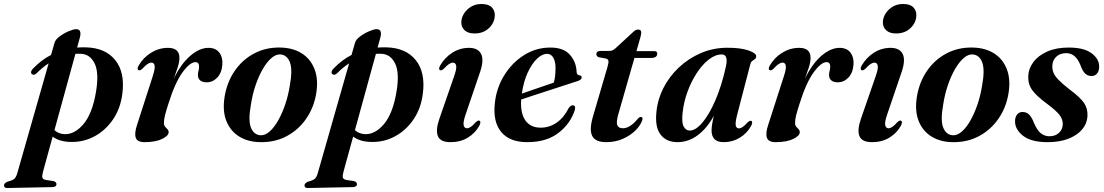

<svg xmlns="http://www.w3.org/2000/svg" viewBox="-106 -701 5525 961"><path d="M77 -334Q62.5 -321 52.5 -331Q48 -336 50.2 -343.8Q52.5 -351.5 60.5 -359Q80 -379 102 -396Q124 -413 149.5 -426L166.5 -485.5Q171 -503 192.8 -519Q214.5 -535 238.5 -545Q262.5 -555 275 -555Q305 -555 293.5 -512L280 -463Q301.5 -464.5 324.5 -464Q421.5 -461.5 470.8 -400.2Q520 -339 506.5 -233Q497.5 -159 460.2 -104Q423 -49 367.8 -19Q312.5 11 248.5 9.5Q192 8.5 157.5 -17L109.5 157.5Q104 177.5 106 187.2Q108 197 125.5 200L159.5 205Q176.5 208.5 176.5 220Q177 235 155.5 235.5L-69 240Q-86 240.5 -86 227Q-86 216 -69 208.5Q-43.5 202 -34.5 194Q-25.5 186 -20 167.5L137.5 -384Q106 -363.5 77 -334ZM216.5 -29.5Q268 -27.5 312.5 -80.8Q357 -134 375 -244.5Q390 -337 368 -382.5Q346 -428 302.5 -431.5Q287 -432.5 271.5 -431.5L166.5 -49.5Q187 -31 216.5 -29.5Z M587.5 -349.5Q578 -354 588 -373Q611.5 -413.5 650.8 -437.5Q690 -461.5 735 -461.5Q792 -461.5 792 -411.5Q792 -390 783.5 -363.8Q775 -337.5 764 -307.5Q800 -381.5 846.2 -421.5Q892.5 -461.5 937.5 -461.5Q973.5 -461.5 991.5 -438Q1009.5 -414.5 1007 -378.5Q1004 -336 981.2 -312.5Q958.5 -289 928.5 -289Q906.5 -289 895.5 -299Q884.5 -309 884.5 -325Q884.5 -336 887.5 -346.5Q890.5 -357 890.5 -367.5Q890.5 -390 872 -390Q845 -390 807.5 -338.8Q770 -287.5 737 -182Q726 -148 720.2 -125.5Q714.5 -103 714.5 -86.5Q714.5 -73.5 720.5 -66.5Q726.5 -59.5 732.2 -54Q738 -48.5 738 -39Q738 -21.5 705.2 -5.5Q672.5 10.5 617.5 10.5Q581 10.5 573.5 -11.8Q566 -34 580 -76L658 -318Q671 -357.5 668 -372.5Q665 -387.5 652.5 -387.5Q643.5 -387.5 633 -381Q622.5 -374.5 606 -356.5Q594.5 -346.5 587.5 -349.5Z M1296.5 -463Q1360 -462 1404.2 -434Q1448.5 -406 1468.2 -355.2Q1488 -304.5 1477 -235Q1465.5 -163.5 1427.2 -107.8Q1389 -52 1330.2 -20.2Q1271.5 11.5 1198 10.5Q1136.5 10 1092 -17.2Q1047.5 -44.5 1027.2 -95Q1007 -145.5 1018 -215.5Q1030 -290 1068.8 -346.2Q1107.5 -402.5 1166.2 -433.5Q1225 -464.5 1296.5 -463ZM1197.5 -24Q1220.5 -22.5 1243.5 -42.8Q1266.5 -63 1286.5 -98.5Q1306.5 -134 1321.8 -179Q1337 -224 1344.5 -272.5Q1359 -350.5 1345.5 -387.8Q1332 -425 1299 -428.5Q1275.5 -430.5 1252.5 -410.5Q1229.5 -390.5 1209 -355Q1188.5 -319.5 1173 -273.8Q1157.5 -228 1150 -178Q1135.5 -99 1149.8 -62.8Q1164 -26.5 1197.5 -24Z M1581 -334Q1566.5 -321 1556.5 -331Q1552 -336 1554.2 -343.8Q1556.5 -351.5 1564.5 -359Q1584 -379 1606 -396Q1628 -413 1653.5 -426L1670.5 -485.5Q1675 -503 1696.8 -519Q1718.5 -535 1742.5 -545Q1766.5 -555 1779 -555Q1809 -555 1797.5 -512L1784 -463Q1805.5 -464.5 1828.5 -464Q1925.5 -461.5 1974.8 -400.2Q2024 -339 2010.5 -233Q2001.5 -159 1964.2 -104Q1927 -49 1871.8 -19Q1816.5 11 1752.5 9.5Q1696 8.5 1661.5 -17L1613.5 157.5Q1608 177.5 1610 187.2Q1612 197 1629.5 200L1663.5 205Q1680.5 208.5 1680.5 220Q1681 235 1659.5 235.5L1435 240Q1418 240.5 1418 227Q1418 216 1435 208.5Q1460.5 202 1469.5 194Q1478.5 186 1484 167.5L1641.5 -384Q1610 -363.5 1581 -334ZM1720.5 -29.5Q1772 -27.5 1816.5 -80.8Q1861 -134 1879 -244.5Q1894 -337 1872 -382.5Q1850 -428 1806.5 -431.5Q1791 -432.5 1775.5 -431.5L1670.5 -49.5Q1691 -31 1720.5 -29.5Z M2268.5 -533.5Q2236 -533.5 2219 -550Q2202 -566.5 2203 -591Q2203.5 -612.5 2216.5 -633.2Q2229.5 -654 2252 -667.5Q2274.5 -681 2304 -681Q2339.5 -681 2355.5 -664.2Q2371.5 -647.5 2370.5 -623.5Q2369.5 -587.5 2341.5 -560.5Q2313.5 -533.5 2268.5 -533.5ZM2225 -129.5Q2211 -89 2214.8 -74Q2218.5 -59 2231 -59Q2239.5 -59 2249.8 -65.5Q2260 -72 2275 -89Q2286.5 -100 2293.5 -97Q2303.5 -92.5 2293 -71.5Q2272.5 -34.5 2235.5 -12Q2198.5 10.5 2148.5 10.5Q2098 10.5 2085.8 -19.5Q2073.5 -49.5 2093 -106L2166.5 -318Q2180.5 -357 2177.2 -372.2Q2174 -387.5 2161.5 -387.5Q2152.5 -387.5 2142 -381Q2131.5 -374.5 2115 -356.5Q2103.5 -346.5 2096.5 -349.5Q2087 -354 2097 -373Q2120.5 -413.5 2158.5 -437.5Q2196.5 -461.5 2241.5 -461.5Q2286.5 -461.5 2302 -431Q2317.5 -400.5 2296.5 -339.5Z M2771 -150Q2748.5 -81 2688.5 -35.2Q2628.5 10.5 2533 10.5Q2445 10.5 2403 -40Q2361 -90.5 2370.5 -182Q2378 -259 2417.2 -323Q2456.5 -387 2516.8 -425Q2577 -463 2649 -463Q2714.5 -463 2746.2 -427.2Q2778 -391.5 2780 -342Q2780.5 -325 2794.5 -324Q2805 -323 2805.5 -314Q2805.5 -308.5 2800.8 -303.5Q2796 -298.5 2783 -294.5Q2767.5 -289.5 2734.5 -278.8Q2701.5 -268 2660 -254.5Q2618.5 -241 2576.8 -227.5Q2535 -214 2502.5 -203Q2498 -134 2523.8 -98Q2549.5 -62 2600.5 -62Q2643.5 -62 2680 -87Q2716.5 -112 2740 -159.5Q2751 -175 2761 -174Q2777 -173.5 2771 -150ZM2633 -431.5Q2607 -431.5 2581.2 -406.5Q2555.5 -381.5 2535 -337Q2514.5 -292.5 2506 -232.5Q2544.5 -246 2590 -261.5Q2635.5 -277 2666 -287.5Q2670 -301 2672.2 -318.8Q2674.5 -336.5 2674.5 -359.5Q2675 -391.5 2663.8 -411.5Q2652.5 -431.5 2633 -431.5Z M2926.5 -408 2891 -414.5Q2879 -419 2879 -430.5Q2879 -446 2900.5 -446H2944.5Q2961.5 -446 2976.5 -461L3064.5 -542Q3075 -553 3088.5 -553Q3103.5 -553 3103.5 -538Q3103.5 -528.5 3098 -509.5L3079.5 -445H3169.5Q3183.5 -445 3183.5 -432.5Q3183.5 -411 3152 -411H3069.5L2990 -133.5Q2977 -89.5 2983.8 -74.2Q2990.5 -59 3011.5 -59Q3047 -59 3085.5 -105.5Q3094.5 -116 3101.5 -115.5Q3113 -115.5 3109 -100.5Q3100.5 -74 3075 -48.5Q3049.5 -23 3011.8 -6.2Q2974 10.5 2928 10.5Q2873.5 10.5 2858 -21Q2842.5 -52.5 2862 -118L2935 -367.5Q2941 -388 2939.2 -396.5Q2937.5 -405 2926.5 -408Z M3585 -132Q3573.5 -88.5 3576.5 -73.5Q3579.5 -58.5 3592 -58.5Q3601 -58.5 3610.8 -65Q3620.5 -71.5 3635.5 -88Q3647 -99 3654 -96Q3664 -91.5 3653.5 -71Q3633.5 -34 3597 -11.8Q3560.5 10.5 3517 10.5Q3484.5 10.5 3470 -4.8Q3455.5 -20 3455.5 -48.5Q3455.5 -73.5 3467 -121.5Q3432.5 -58.5 3386 -24Q3339.5 10.5 3285 10.5Q3230 10.5 3200.8 -26.8Q3171.5 -64 3179.5 -140.5Q3185 -202 3214 -259.5Q3243 -317 3291 -362.5Q3339 -408 3401.2 -435Q3463.5 -462 3535 -462Q3603 -462 3641.8 -448Q3680.5 -434 3679 -418.5Q3678.5 -409.5 3672.2 -405Q3666 -400.5 3659.2 -395.8Q3652.5 -391 3650 -381.5ZM3310.5 -136Q3305 -87.5 3316 -67.5Q3327 -47.5 3346.5 -47.5Q3376 -47.5 3410 -87.8Q3444 -128 3475.2 -200.5Q3506.5 -273 3527.5 -369Q3540 -428.5 3507 -428.5Q3473.5 -428.5 3440.8 -402.5Q3408 -376.5 3380.2 -333.5Q3352.5 -290.5 3334 -238.8Q3315.5 -187 3310.5 -136Z M3746.5 -349.5Q3737 -354 3747 -373Q3770.5 -413.5 3809.8 -437.5Q3849 -461.5 3894 -461.5Q3951 -461.5 3951 -411.5Q3951 -390 3942.5 -363.8Q3934 -337.5 3923 -307.5Q3959 -381.5 4005.2 -421.5Q4051.5 -461.5 4096.5 -461.5Q4132.5 -461.5 4150.5 -438Q4168.5 -414.5 4166 -378.5Q4163 -336 4140.2 -312.5Q4117.5 -289 4087.5 -289Q4065.5 -289 4054.5 -299Q4043.5 -309 4043.5 -325Q4043.5 -336 4046.5 -346.5Q4049.5 -357 4049.5 -367.5Q4049.5 -390 4031 -390Q4004 -390 3966.5 -338.8Q3929 -287.5 3896 -182Q3885 -148 3879.2 -125.5Q3873.5 -103 3873.5 -86.5Q3873.5 -73.5 3879.5 -66.5Q3885.5 -59.5 3891.2 -54Q3897 -48.5 3897 -39Q3897 -21.5 3864.2 -5.5Q3831.5 10.5 3776.5 10.5Q3740 10.5 3732.5 -11.8Q3725 -34 3739 -76L3817 -318Q3830 -357.5 3827 -372.5Q3824 -387.5 3811.5 -387.5Q3802.5 -387.5 3792 -381Q3781.5 -374.5 3765 -356.5Q3753.5 -346.5 3746.5 -349.5Z M4378.5 -533.5Q4346 -533.5 4329 -550Q4312 -566.5 4313 -591Q4313.5 -612.5 4326.5 -633.2Q4339.5 -654 4362 -667.5Q4384.5 -681 4414 -681Q4449.5 -681 4465.5 -664.2Q4481.5 -647.5 4480.5 -623.5Q4479.5 -587.5 4451.5 -560.5Q4423.5 -533.5 4378.5 -533.5ZM4335 -129.5Q4321 -89 4324.8 -74Q4328.5 -59 4341 -59Q4349.5 -59 4359.8 -65.5Q4370 -72 4385 -89Q4396.5 -100 4403.5 -97Q4413.5 -92.5 4403 -71.5Q4382.5 -34.5 4345.5 -12Q4308.5 10.5 4258.5 10.5Q4208 10.5 4195.8 -19.5Q4183.5 -49.5 4203 -106L4276.5 -318Q4290.5 -357 4287.2 -372.2Q4284 -387.5 4271.5 -387.5Q4262.5 -387.5 4252 -381Q4241.5 -374.5 4225 -356.5Q4213.5 -346.5 4206.5 -349.5Q4197 -354 4207 -373Q4230.5 -413.5 4268.5 -437.5Q4306.5 -461.5 4351.5 -461.5Q4396.5 -461.5 4412 -431Q4427.5 -400.5 4406.5 -339.5Z M4761.5 -463Q4825 -462 4869.2 -434Q4913.5 -406 4933.2 -355.2Q4953 -304.5 4942 -235Q4930.5 -163.5 4892.2 -107.8Q4854 -52 4795.2 -20.2Q4736.5 11.5 4663 10.5Q4601.5 10 4557 -17.2Q4512.5 -44.5 4492.2 -95Q4472 -145.5 4483 -215.5Q4495 -290 4533.8 -346.2Q4572.5 -402.5 4631.2 -433.5Q4690 -464.5 4761.5 -463ZM4662.5 -24Q4685.5 -22.5 4708.5 -42.8Q4731.5 -63 4751.5 -98.5Q4771.5 -134 4786.8 -179Q4802 -224 4809.5 -272.5Q4824 -350.5 4810.5 -387.8Q4797 -425 4764 -428.5Q4740.5 -430.5 4717.5 -410.5Q4694.5 -390.5 4674 -355Q4653.5 -319.5 4638 -273.8Q4622.5 -228 4615 -178Q4600.5 -99 4614.8 -62.8Q4629 -26.5 4662.5 -24Z M5147 -19Q5176 -19 5194.5 -36.2Q5213 -53.5 5213.5 -80Q5213.5 -103.5 5197.8 -124.8Q5182 -146 5136 -180.5Q5083 -219.5 5061.2 -249Q5039.5 -278.5 5040.5 -318Q5041.5 -357 5066 -390Q5090.5 -423 5135.5 -443Q5180.5 -463 5243 -463Q5318.5 -463 5356.8 -435Q5395 -407 5395.5 -369.5Q5396 -346.5 5385.5 -333.5Q5375 -320.5 5357 -320.5Q5338.5 -320.5 5325.2 -333Q5312 -345.5 5300.5 -378Q5277 -435 5230.5 -435Q5199.5 -435 5180.2 -416.5Q5161 -398 5161 -368.5Q5161 -351.5 5167.5 -335.8Q5174 -320 5192.5 -301Q5211 -282 5246 -254.5Q5300.5 -214 5319.8 -185.8Q5339 -157.5 5337 -120.5Q5334 -63 5279.5 -26.2Q5225 10.5 5137 10.5Q5055 10.5 5014.5 -21.5Q4974 -53.5 4974.5 -94Q4974.5 -114.5 4984.5 -127.5Q4994.5 -140.5 5012 -140.5Q5032.5 -140.5 5046 -126.5Q5059.5 -112.5 5071 -81.5Q5086.5 -47 5104.8 -33Q5123 -19 5147 -19Z"/></svg>

Font: Fraunces 72pt S000 SemiBold
Style: Italic
Weight: 600
Italic angle: -16°
Version: Version 1.000; ttfautohint (v1.8.3)